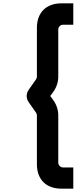

<svg xmlns="http://www.w3.org/2000/svg" viewBox="-20 -920 499 1150"><path d="M348 210H419V83H358C342 83 329 70 329 53V-229C329 -261 319 -292 300 -319L281 -345L300 -371C319 -398 329 -429 329 -461V-743C329 -759 342 -772 358 -772H419V-900H348C256 -900 201 -844 201 -753V-461C201 -455 199 -450 196 -445L151 -381C136 -359 136 -331 151 -309L196 -245C199 -241 201 -235 201 -229V63C201 155 256 210 348 210Z"/></svg>

Font: Eudonet ExtraBold
Style: Regular
Weight: 800
Designer: Mikhail Sharanda
Foundry: Mikhail Sharanda
Version: Version 4.503;Glyphs 3.1.2 (3151)